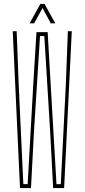

<svg xmlns="http://www.w3.org/2000/svg" viewBox="-20 -959 431 979"><path d="M82 0 45 -800H65L75 -535L99 -20H121L150 -535L166 -795H223L238 -535L268 -20H290L316 -535L326 -800H346L307 0H251L236 -284L206 -775H184L153 -284L138 0ZM131 -840 186 -939H207L262 -840H239L197 -918L154 -840Z"/></svg>

Font: Big Shoulders Thin
Style: Regular
Weight: 100
Designer: Patric King
Foundry: XO Type Co
Version: Version 2.002